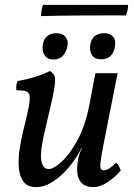

<svg xmlns="http://www.w3.org/2000/svg" viewBox="-20 -758 548 787"><path d="M128 9Q94 9 77.5 -12Q61 -33 57.5 -67.5Q54 -102 60 -143.5Q66 -185 76 -225Q91 -285 97.5 -318.5Q104 -352 101 -366.5Q98 -381 85 -384.5Q72 -388 47 -388Q46 -397 47 -407.5Q48 -418 52 -426Q67 -428 93.5 -434.5Q120 -441 146 -450.5Q172 -460 185 -467Q196 -460 201.5 -451.5Q207 -443 205.5 -420Q204 -397 193.5 -349.5Q183 -302 163 -218Q151 -168 148.5 -133.5Q146 -99 154.5 -82Q163 -65 180 -65Q199 -65 232 -94.5Q265 -124 298 -184.5Q331 -245 348 -337L371 -458H462L413 -210Q399 -140 394 -108Q389 -76 392.5 -68Q396 -60 407 -60Q425 -60 456 -91Q463 -85 467.5 -76.5Q472 -68 475 -59Q451 -31 420.5 -11Q390 9 363 9Q333 9 317 -5.5Q301 -20 297.5 -45Q294 -70 300 -103Q302 -115 306 -127Q310 -139 316 -151H314Q302 -126 282.5 -98.5Q263 -71 238 -46.5Q213 -22 185 -6.5Q157 9 128 9ZM199 -514Q174 -514 162.5 -532Q151 -550 156 -578Q160 -599 174.5 -610.5Q189 -622 211 -622Q237 -622 249.5 -605.5Q262 -589 255 -563Q242 -514 199 -514ZM394 -515Q369 -515 357.5 -531.5Q346 -548 350 -575Q358 -622 408 -622Q432 -622 444 -607Q456 -592 451 -566Q442 -515 394 -515ZM148 -692Q148 -698 150 -713.5Q152 -729 157 -738H505Q505 -728 503 -717Q501 -706 496 -695Q395 -695 307 -694.5Q219 -694 148 -692Z"/></svg>

Font: Vollkorn
Style: Italic
Weight: 400
Italic angle: -11°
Designer: Friedrich Althausen
Foundry: Friedrich Althausen
Version: Version 5.001